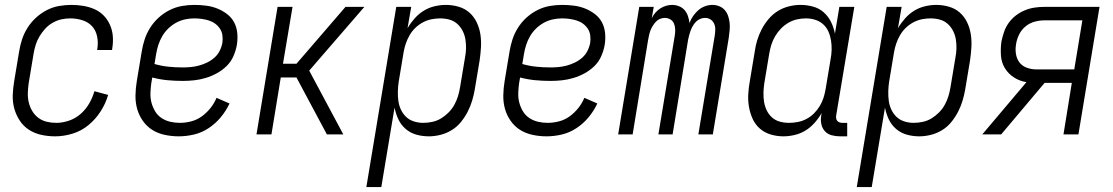

<svg xmlns="http://www.w3.org/2000/svg" viewBox="-20 -548 4540 783"><path d="M205 8Q176 8 148.5 2Q121 -4 98.5 -18.5Q76 -33 61 -55.5Q46 -78 38.5 -104.5Q31 -131 32 -160Q33 -189 38 -218L58 -338Q62 -363 70 -387.5Q78 -412 92.5 -435Q107 -458 127.5 -476.5Q148 -495 171.5 -507Q195 -519 220.5 -523.5Q246 -528 271 -528Q296 -528 320 -524Q344 -520 365.5 -510.5Q387 -501 403 -484.5Q419 -468 428.5 -446.5Q438 -425 440 -401Q442 -377 438 -352L437 -344H376L377 -350Q381 -375 376 -399.5Q371 -424 355.5 -441Q340 -458 316 -465.5Q292 -473 267 -473Q248 -473 230 -469Q212 -465 194.5 -455Q177 -445 164 -430.5Q151 -416 141 -399.5Q131 -383 125.5 -365Q120 -347 117 -329L97 -209Q94 -188 93.5 -168Q93 -148 97.5 -129.5Q102 -111 112 -94.5Q122 -78 137 -67Q152 -56 170.5 -51.5Q189 -47 210 -47Q235 -47 261.5 -56Q288 -65 309 -83.5Q330 -102 344 -126.5Q358 -151 365 -176L421 -161Q411 -126 390.5 -94Q370 -62 341 -38Q312 -14 276 -3Q240 8 205 8Z M709 8Q680 8 652 2Q624 -4 601.5 -18Q579 -32 563 -54.5Q547 -77 539.5 -103.5Q532 -130 532.5 -159Q533 -188 538 -218L558 -338Q562 -363 570 -387.5Q578 -412 592.5 -435Q607 -458 627.5 -476.5Q648 -495 672 -507Q696 -519 721.5 -523.5Q747 -528 772 -528Q796 -528 820 -525Q844 -522 865.5 -513.5Q887 -505 905.5 -491Q924 -477 934.5 -457.5Q945 -438 947.5 -414Q950 -390 946 -365Q942 -342 932 -319Q922 -296 904 -278.5Q886 -261 864 -249Q842 -237 818.5 -230Q795 -223 771.5 -220.5Q748 -218 725 -218Q693 -218 662 -221Q631 -224 601 -232L597 -209Q594 -188 593.5 -167.5Q593 -147 598 -128.5Q603 -110 613 -93.5Q623 -77 639 -66.5Q655 -56 674 -51.5Q693 -47 714 -47Q736 -47 759.5 -53Q783 -59 803 -73.5Q823 -88 838.5 -107.5Q854 -127 863 -149L916 -126Q902 -96 880.5 -70Q859 -44 831 -25.5Q803 -7 771.5 0.5Q740 8 709 8ZM725 -273Q741 -273 757.5 -274.5Q774 -276 791 -280.5Q808 -285 824.5 -293Q841 -301 854.5 -313Q868 -325 876 -341Q884 -357 887 -374Q889 -389 887 -404Q885 -419 877 -431Q869 -443 857.5 -451.5Q846 -460 831.5 -464.5Q817 -469 802 -471Q787 -473 772 -473Q754 -473 735 -469Q716 -465 698.5 -455.5Q681 -446 666.5 -432Q652 -418 642 -401Q632 -384 626 -365.5Q620 -347 617 -329L610 -287Q638 -279 666.5 -276Q695 -273 725 -273Z M1380 0H1313L1189 -232H1125L1087 0H1026L1112 -520H1173L1134 -288H1189L1389 -520H1466L1241 -260Z M1474 215 1596 -520H1657L1642 -433Q1655 -455 1671.5 -473.5Q1688 -492 1708.5 -504.5Q1729 -517 1752.5 -522.5Q1776 -528 1798 -528Q1825 -528 1850.5 -520.5Q1876 -513 1894.5 -496.5Q1913 -480 1924 -457Q1935 -434 1939 -408.5Q1943 -383 1941.5 -356Q1940 -329 1936 -302L1916 -182Q1912 -159 1905 -136Q1898 -113 1886.5 -91Q1875 -69 1859 -49.5Q1843 -30 1821.5 -17Q1800 -4 1776 2Q1752 8 1729 8Q1702 8 1677.5 1Q1653 -6 1634 -22.5Q1615 -39 1604.5 -61.5Q1594 -84 1589 -109L1535 215ZM1706 -47Q1724 -47 1743 -51Q1762 -55 1778.5 -65Q1795 -75 1809 -89Q1823 -103 1832.5 -120Q1842 -137 1847.5 -155Q1853 -173 1856 -191L1876 -311Q1880 -331 1880.5 -350Q1881 -369 1878 -387.5Q1875 -406 1866.5 -422.5Q1858 -439 1844.5 -451Q1831 -463 1813 -468Q1795 -473 1775 -473Q1758 -473 1740 -469.5Q1722 -466 1705 -457Q1688 -448 1674 -434.5Q1660 -421 1650.5 -404.5Q1641 -388 1635 -370.5Q1629 -353 1626 -335L1606 -215Q1603 -195 1602.5 -175.5Q1602 -156 1604.5 -137Q1607 -118 1615 -101Q1623 -84 1636 -71.5Q1649 -59 1667.5 -53Q1686 -47 1706 -47Z M2209 8Q2180 8 2152 2Q2124 -4 2101.5 -18Q2079 -32 2063 -54.5Q2047 -77 2039.5 -103.5Q2032 -130 2032.5 -159Q2033 -188 2038 -218L2058 -338Q2062 -363 2070 -387.5Q2078 -412 2092.5 -435Q2107 -458 2127.5 -476.5Q2148 -495 2172 -507Q2196 -519 2221.5 -523.5Q2247 -528 2272 -528Q2296 -528 2320 -525Q2344 -522 2365.5 -513.5Q2387 -505 2405.5 -491Q2424 -477 2434.5 -457.5Q2445 -438 2447.5 -414Q2450 -390 2446 -365Q2442 -342 2432 -319Q2422 -296 2404 -278.5Q2386 -261 2364 -249Q2342 -237 2318.5 -230Q2295 -223 2271.5 -220.5Q2248 -218 2225 -218Q2193 -218 2162 -221Q2131 -224 2101 -232L2097 -209Q2094 -188 2093.5 -167.5Q2093 -147 2098 -128.5Q2103 -110 2113 -93.5Q2123 -77 2139 -66.5Q2155 -56 2174 -51.5Q2193 -47 2214 -47Q2236 -47 2259.5 -53Q2283 -59 2303 -73.5Q2323 -88 2338.5 -107.5Q2354 -127 2363 -149L2416 -126Q2402 -96 2380.5 -70Q2359 -44 2331 -25.5Q2303 -7 2271.5 0.5Q2240 8 2209 8ZM2225 -273Q2241 -273 2257.5 -274.5Q2274 -276 2291 -280.5Q2308 -285 2324.5 -293Q2341 -301 2354.5 -313Q2368 -325 2376 -341Q2384 -357 2387 -374Q2389 -389 2387 -404Q2385 -419 2377 -431Q2369 -443 2357.5 -451.5Q2346 -460 2331.5 -464.5Q2317 -469 2302 -471Q2287 -473 2272 -473Q2254 -473 2235 -469Q2216 -465 2198.5 -455.5Q2181 -446 2166.5 -432Q2152 -418 2142 -401Q2132 -384 2126 -365.5Q2120 -347 2117 -329L2110 -287Q2138 -279 2166.5 -276Q2195 -273 2225 -273Z M2501 0 2587 -520H2646L2638 -474Q2644 -486 2652.5 -496Q2661 -506 2672.5 -513.5Q2684 -521 2696.5 -524.5Q2709 -528 2721 -528Q2736 -528 2749.5 -522.5Q2763 -517 2772 -506.5Q2781 -496 2785.5 -482.5Q2790 -469 2792 -454Q2797 -469 2806.5 -482.5Q2816 -496 2828 -506.5Q2840 -517 2855 -522.5Q2870 -528 2885 -528Q2900 -528 2913.5 -522.5Q2927 -517 2936 -506.5Q2945 -496 2949.5 -482.5Q2954 -469 2955.5 -454.5Q2957 -440 2955.5 -424.5Q2954 -409 2952 -394L2887 0H2828L2895 -404Q2897 -417 2897 -429Q2897 -441 2892 -452Q2887 -463 2877 -469Q2867 -475 2855 -475Q2845 -475 2835.5 -471Q2826 -467 2818.5 -459.5Q2811 -452 2805.5 -442.5Q2800 -433 2796.5 -423.5Q2793 -414 2790.5 -404.5Q2788 -395 2786 -385L2723 0H2665L2732 -404Q2734 -417 2733.5 -429Q2733 -441 2728.5 -452Q2724 -463 2713.5 -469Q2703 -475 2691 -475Q2681 -475 2671.5 -471Q2662 -467 2655 -459.5Q2648 -452 2642 -442.5Q2636 -433 2632.5 -423.5Q2629 -414 2627 -404.5Q2625 -395 2623 -385L2560 0Z M3175 8Q3148 8 3123 0.5Q3098 -7 3079 -23.5Q3060 -40 3049.5 -63Q3039 -86 3034.5 -111.5Q3030 -137 3031.5 -164Q3033 -191 3038 -218L3058 -338Q3061 -361 3068 -384Q3075 -407 3086.5 -429Q3098 -451 3114.5 -470.5Q3131 -490 3152 -503Q3173 -516 3197 -522Q3221 -528 3244 -528Q3271 -528 3296 -521Q3321 -514 3339.5 -497.5Q3358 -481 3369 -458.5Q3380 -436 3385 -411L3403 -520H3464L3390 -77Q3389 -71 3390 -65Q3391 -59 3394.5 -55Q3398 -51 3403.5 -49Q3409 -47 3415 -47H3435V8H3406Q3388 8 3371.5 3.5Q3355 -1 3344 -13Q3333 -25 3329.5 -42Q3326 -59 3329 -77L3331 -87Q3318 -65 3301.5 -46.5Q3285 -28 3264.5 -15.5Q3244 -3 3220.5 2.5Q3197 8 3175 8ZM3198 -47Q3215 -47 3233.5 -50.5Q3252 -54 3269 -63Q3286 -72 3299.5 -85.5Q3313 -99 3323 -115.5Q3333 -132 3338.5 -149.5Q3344 -167 3347 -185L3367 -305Q3371 -325 3371.5 -344.5Q3372 -364 3369 -383Q3366 -402 3358.5 -419Q3351 -436 3337.5 -448.5Q3324 -461 3305.5 -467Q3287 -473 3267 -473Q3249 -473 3230.5 -469Q3212 -465 3195 -455Q3178 -445 3164.5 -431Q3151 -417 3141 -400Q3131 -383 3125.5 -365Q3120 -347 3117 -329L3097 -209Q3094 -189 3093.5 -170Q3093 -151 3096 -132.5Q3099 -114 3107 -97.5Q3115 -81 3128.5 -69Q3142 -57 3160 -52Q3178 -47 3198 -47Z M3474 215 3596 -520H3657L3642 -433Q3655 -455 3671.5 -473.5Q3688 -492 3708.5 -504.5Q3729 -517 3752.5 -522.5Q3776 -528 3798 -528Q3825 -528 3850.5 -520.5Q3876 -513 3894.5 -496.5Q3913 -480 3924 -457Q3935 -434 3939 -408.5Q3943 -383 3941.5 -356Q3940 -329 3936 -302L3916 -182Q3912 -159 3905 -136Q3898 -113 3886.5 -91Q3875 -69 3859 -49.5Q3843 -30 3821.5 -17Q3800 -4 3776 2Q3752 8 3729 8Q3702 8 3677.5 1Q3653 -6 3634 -22.5Q3615 -39 3604.5 -61.5Q3594 -84 3589 -109L3535 215ZM3706 -47Q3724 -47 3743 -51Q3762 -55 3778.5 -65Q3795 -75 3809 -89Q3823 -103 3832.5 -120Q3842 -137 3847.5 -155Q3853 -173 3856 -191L3876 -311Q3880 -331 3880.5 -350Q3881 -369 3878 -387.5Q3875 -406 3866.5 -422.5Q3858 -439 3844.5 -451Q3831 -463 3813 -468Q3795 -473 3775 -473Q3758 -473 3740 -469.5Q3722 -466 3705 -457Q3688 -448 3674 -434.5Q3660 -421 3650.5 -404.5Q3641 -388 3635 -370.5Q3629 -353 3626 -335L3606 -215Q3603 -195 3602.5 -175.5Q3602 -156 3604.5 -137Q3607 -118 3615 -101Q3623 -84 3636 -71.5Q3649 -59 3667.5 -53Q3686 -47 3706 -47Z M4063 0H3986L4166 -213Q4139 -217 4115.5 -232Q4092 -247 4078 -270Q4064 -293 4062 -321.5Q4060 -350 4064 -379Q4068 -398 4074.5 -417.5Q4081 -437 4093.5 -454.5Q4106 -472 4123 -485Q4140 -498 4159.5 -506Q4179 -514 4199 -517Q4219 -520 4239 -520H4464L4378 0H4317L4351 -210H4240ZM4206 -265H4361L4394 -465H4239Q4219 -465 4199 -459.5Q4179 -454 4162.5 -440.5Q4146 -427 4136.5 -408Q4127 -389 4124 -370Q4120 -349 4123 -329Q4126 -309 4137 -294Q4148 -279 4167 -272Q4186 -265 4206 -265Z"/></svg>

Font: Iosevka Light
Style: Italic
Weight: 300
Italic angle: -9°
Monospace: yes
Designer: Belleve Invis
Foundry: Belleve Invis
Version: Version 32.5.0; ttfautohint (v1.8.4)